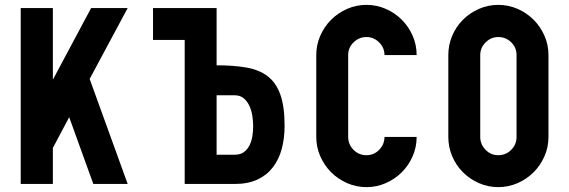

<svg xmlns="http://www.w3.org/2000/svg" viewBox="-20 -755 2336 788"><path d="M65 0V-722H197V-428L354 -722H504L348 -431L504 0H363L264 -274L197 -148V0Z M738 0V-591H608V-722H869V-487Q938 -487 990.5 -478Q1043 -469 1078 -442.5Q1113 -416 1130.5 -367Q1148 -318 1148 -239Q1148 -188 1136.5 -144.5Q1125 -101 1100 -68.5Q1075 -36 1036.5 -18Q998 0 943 0ZM869 -120H943Q967 -120 981.5 -131Q996 -142 1004.5 -159.5Q1013 -177 1016 -197.5Q1019 -218 1019 -237Q1019 -255 1016 -277Q1013 -299 1004.5 -318.5Q996 -338 981 -351Q966 -364 943 -364H869Z M1484 -735Q1526 -735 1563.5 -718.5Q1601 -702 1629 -674Q1657 -646 1673.5 -608.5Q1690 -571 1690 -529H1558Q1558 -559 1536 -581Q1514 -603 1484 -603Q1454 -603 1431.5 -581.5Q1409 -560 1409 -529V-193Q1409 -162 1431 -140Q1453 -118 1484 -118Q1515 -118 1536.5 -140.5Q1558 -163 1558 -193H1690Q1690 -151 1673.5 -113.5Q1657 -76 1629 -48Q1601 -20 1563.5 -3.5Q1526 13 1484 13Q1442 13 1404.5 -3.5Q1367 -20 1339 -48Q1311 -76 1294.5 -113.5Q1278 -151 1278 -193V-529Q1278 -571 1294.5 -608.5Q1311 -646 1339 -674Q1367 -702 1404.5 -718.5Q1442 -735 1484 -735Z M2025 -735Q2067 -735 2104.5 -718.5Q2142 -702 2170 -674Q2198 -646 2214.5 -608.5Q2231 -571 2231 -529V-193Q2231 -151 2214.5 -113.5Q2198 -76 2170 -48Q2142 -20 2104.5 -3.5Q2067 13 2025 13Q1983 13 1945.5 -3.5Q1908 -20 1880 -48Q1852 -76 1836 -113.5Q1820 -151 1820 -193V-529Q1820 -571 1836 -608.5Q1852 -646 1880 -674Q1908 -702 1945.5 -718.5Q1983 -735 2025 -735ZM2100 -529Q2100 -560 2078 -581.5Q2056 -603 2025 -603Q1995 -603 1973 -581Q1951 -559 1951 -529V-193Q1951 -163 1972.5 -140.5Q1994 -118 2025 -118Q2056 -118 2078 -140Q2100 -162 2100 -193Z"/></svg>

Font: PostBus
Style: Regular
Weight: 400
Designer: Peter Wiegel
Version: Version 1.001